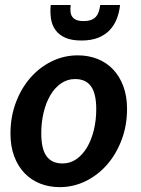

<svg xmlns="http://www.w3.org/2000/svg" viewBox="-20 -743 564 770"><path d="M231 -87.5Q262 -87.5 287 -105.2Q312 -123 329.5 -152.8Q347 -182.5 356.5 -222Q366 -261.5 366 -305Q366 -367.5 345 -396.8Q324 -426 281 -426Q250 -426 224.8 -408.5Q199.5 -391 182 -361.2Q164.5 -331.5 155 -292Q145.5 -252.5 145.5 -208.5Q145.5 -146 166.5 -116.8Q187.5 -87.5 231 -87.5ZM219.5 7.5Q177 7.5 141 -6.8Q105 -21 78.5 -48.5Q52 -76 37 -116Q22 -156 22 -207.5Q22 -274 43.5 -331.5Q65 -389 101.8 -431Q138.5 -473 187.5 -497Q236.5 -521 292 -521Q334.5 -521 370.8 -506.8Q407 -492.5 433.2 -465Q459.5 -437.5 474.5 -397.5Q489.5 -357.5 489.5 -306Q489.5 -240 468 -182.8Q446.5 -125.5 409.8 -83.2Q373 -41 324 -16.8Q275 7.5 219.5 7.5ZM306.5 -580.5Q267 -580.5 241.8 -591.8Q216.5 -603 202.5 -622.5Q188.5 -642 184.5 -668Q180.5 -694 183.5 -723H263.5Q261.5 -708 262.8 -696Q264 -684 269.8 -675.8Q275.5 -667.5 286.5 -663Q297.5 -658.5 315.5 -658.5Q333 -658.5 345 -663Q357 -667.5 364.5 -675.8Q372 -684 376 -696Q380 -708 382 -723H461.5Q458.5 -694 448.5 -668Q438.5 -642 420.2 -622.5Q402 -603 374 -591.8Q346 -580.5 306.5 -580.5Z"/></svg>

Font: Lato 2
Style: Bold Italic
Weight: 700
Italic angle: -7°
Designer: Lukasz Dziedzic with Adam Twardoch and Botio Nikoltchev
Foundry: tyPoland Lukasz Dziedzic
Version: Version 2.015; 2015-08-06; http://www.latofonts.com/